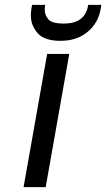

<svg xmlns="http://www.w3.org/2000/svg" viewBox="-20 -770 437 790"><path d="M394 -732Q384 -675 340 -638.5Q296 -602 229 -602Q162 -602 134.5 -634Q107 -666 107 -706Q107 -719 109 -733L112 -750H166Q164 -740 164 -732Q164 -707 179.5 -690Q195 -673 242 -673Q288 -673 312.5 -692.5Q337 -712 343 -750H397ZM265 -548 168 0H77L174 -548Z"/></svg>

Font: Fz Poppins
Style: Italic
Weight: 400
Italic angle: -10°
Designer: Ninad Kale (Devanagari), Jonny Pinhorn (Latin)
Foundry: Indian Type Foundry
Version: Vit hóa bi Vntype.Com & FontZin.Com